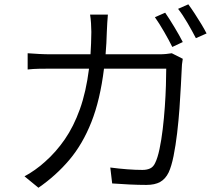

<svg xmlns="http://www.w3.org/2000/svg" viewBox="-20 -840 1040 895"><path d="M750 -780.8Q768.6 -753.9 792.5 -714.4Q816.4 -674.8 832 -644L783.2 -621.1Q768.1 -651.9 745.1 -691.7Q722.2 -731.4 702.1 -759.8ZM857.9 -819.8Q871.6 -801.3 887.7 -776.6Q903.8 -752 918.7 -727.3Q933.6 -702.6 942.9 -684.1L893.1 -662.1Q876.5 -694.3 854 -732.9Q831.5 -771.5 810.1 -798.8ZM482.9 -772Q481.4 -755.4 480 -733.2Q478.5 -710.9 478 -692.9Q476.6 -638.2 472.2 -586.9H720.2Q740.2 -586.9 754.6 -588.4Q769 -589.8 780.8 -591.8L832 -565.9Q827.1 -537.6 827.1 -518.1Q825.7 -489.7 823.2 -441.4Q820.8 -393.1 816.7 -335.2Q812.5 -277.3 805.7 -219.5Q798.8 -161.6 789.1 -113Q779.3 -64.5 766.1 -36.1Q751 -5.4 726.3 8.3Q701.7 22 662.1 22Q625.5 22 583.7 20Q542 18.1 502.9 15.1L494.1 -59.1Q535.2 -53.7 573.7 -50.8Q612.3 -47.9 644 -47.9Q665 -47.9 679.9 -54.9Q694.8 -62 703.1 -80.1Q714.8 -103.5 723.6 -145.3Q732.4 -187 738.5 -238Q744.6 -289.1 748.3 -341.8Q752 -394.5 753.4 -441.2Q754.9 -487.8 754.9 -520H464.8Q446.8 -374 406 -271Q365.2 -168 303.2 -94.7Q241.2 -21.5 159.2 35.2L94.2 -18.1Q116.7 -29.8 143.3 -48.6Q169.9 -67.4 190.9 -86.9Q241.2 -131.3 282.2 -190.7Q323.2 -250 352.3 -330.8Q381.3 -411.6 395 -520H221.2Q190.9 -520 162.6 -519.5Q134.3 -519 108.9 -516.1V-591.8Q133.8 -589.8 162.6 -588.4Q191.4 -586.9 220.2 -586.9H401.9Q403.3 -611.8 404.5 -637.5Q405.8 -663.1 405.8 -690.9Q405.8 -708 404.3 -731.4Q402.8 -754.9 399.9 -772Z"/></svg>

Font: Shanggu Mono N
Style: Regular
Weight: 350
Designer: GuiWonder
Version: Version 1.021